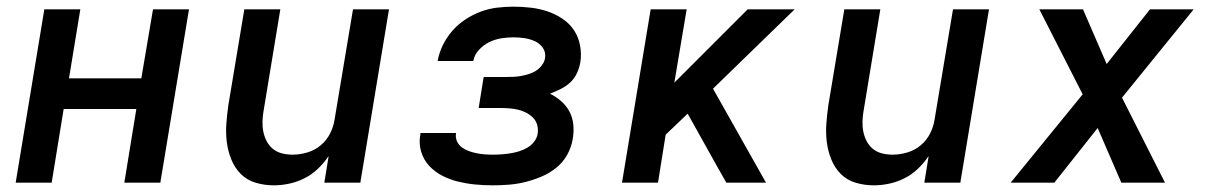

<svg xmlns="http://www.w3.org/2000/svg" viewBox="-20 -548 3640 576"><path d="M27 0 113 -520H221L187 -313H404L439 -520H547L461 0H353L389 -221H171L135 0Z M801 8Q773 8 746.5 0Q720 -8 702 -26.5Q684 -45 674 -69.5Q664 -94 660.5 -121Q657 -148 659 -176Q661 -204 665 -232L713 -520H821L771 -217Q768 -201 767.5 -184.5Q767 -168 770 -153Q773 -138 780 -124.5Q787 -111 798.5 -101.5Q810 -92 825.5 -88Q841 -84 858 -84Q879 -84 901.5 -90.5Q924 -97 942 -112Q960 -127 970.5 -148Q981 -169 984 -191L1039 -520H1147L1061 0H953L966 -80Q952 -59 933.5 -41.5Q915 -24 893 -13Q871 -2 847.5 3Q824 8 801 8Z M1459 8Q1432 8 1406 5.5Q1380 3 1355 -3Q1330 -9 1307.5 -20.5Q1285 -32 1268 -50Q1251 -68 1243.5 -93Q1236 -118 1241 -144Q1241 -146 1241 -147Q1241 -148 1242 -149H1348Q1348 -149 1348 -148.5Q1348 -148 1348 -148Q1346 -135 1351 -124Q1356 -113 1365.5 -106Q1375 -99 1386 -95Q1397 -91 1409 -88.5Q1421 -86 1433.5 -85Q1446 -84 1459 -84Q1472 -84 1485 -85Q1498 -86 1511 -88Q1524 -90 1537 -94Q1550 -98 1562 -105Q1574 -112 1582.5 -123Q1591 -134 1593 -147Q1595 -161 1591.5 -173.5Q1588 -186 1579 -195Q1570 -204 1558.5 -210Q1547 -216 1534 -219Q1521 -222 1507.5 -223Q1494 -224 1481 -224H1416L1431 -317H1496Q1508 -317 1519.5 -317.5Q1531 -318 1542.5 -320Q1554 -322 1565.5 -325.5Q1577 -329 1587.5 -335.5Q1598 -342 1605.5 -352Q1613 -362 1615 -373Q1618 -391 1608.5 -404.5Q1599 -418 1584.5 -424.5Q1570 -431 1553.5 -433.5Q1537 -436 1520 -436Q1502 -436 1483.5 -433Q1465 -430 1447.5 -421.5Q1430 -413 1416.5 -398Q1403 -383 1400 -365H1293Q1297 -389 1308.5 -412.5Q1320 -436 1337 -455.5Q1354 -475 1376 -489.5Q1398 -504 1422 -513Q1446 -522 1471 -525Q1496 -528 1520 -528Q1546 -528 1572 -525Q1598 -522 1622 -514Q1646 -506 1667 -492Q1688 -478 1701.5 -458Q1715 -438 1720 -412.5Q1725 -387 1721 -361Q1718 -344 1710.5 -328Q1703 -312 1690.5 -300.5Q1678 -289 1662 -281Q1646 -273 1630 -267Q1648 -258 1663.5 -244.5Q1679 -231 1688.5 -213Q1698 -195 1700 -173.5Q1702 -152 1698 -130Q1694 -106 1681.5 -83.5Q1669 -61 1648.5 -44.5Q1628 -28 1604 -18Q1580 -8 1556 -2Q1532 4 1507.5 6Q1483 8 1459 8Z M1846 0 1932 -520H2040L2003 -300L2223 -520H2364L2119 -282L2278 0H2159L2134 -44L2043 -207L1977 -144L1954 0Z M2601 8Q2573 8 2546.5 0Q2520 -8 2502 -26.5Q2484 -45 2474 -69.5Q2464 -94 2460.5 -121Q2457 -148 2459 -176Q2461 -204 2465 -232L2513 -520H2621L2571 -217Q2568 -201 2567.5 -184.5Q2567 -168 2570 -153Q2573 -138 2580 -124.5Q2587 -111 2598.5 -101.5Q2610 -92 2625.5 -88Q2641 -84 2658 -84Q2679 -84 2701.5 -90.5Q2724 -97 2742 -112Q2760 -127 2770.5 -148Q2781 -169 2784 -191L2839 -520H2947L2861 0H2753L2766 -80Q2752 -59 2733.5 -41.5Q2715 -24 2693 -13Q2671 -2 2647.5 3Q2624 8 2601 8Z M3012 0 3228 -265 3098 -520H3229L3300 -356L3430 -520H3561L3346 -255L3475 0H3344L3273 -164L3143 0Z"/></svg>

Font: Iosevka SS04 Semibold Extended
Style: Italic
Weight: 600
Width: 7
Italic angle: -9°
Monospace: yes
Designer: Belleve Invis
Foundry: Belleve Invis
Version: Version 19.0.0; ttfautohint (v1.8.4)